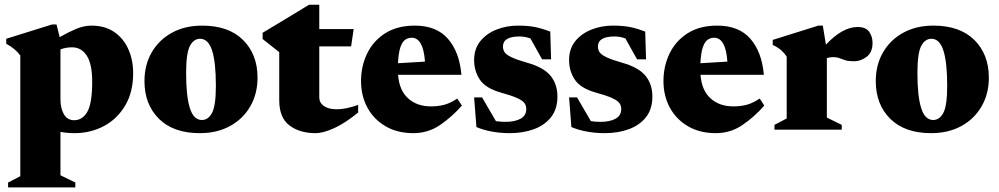

<svg xmlns="http://www.w3.org/2000/svg" viewBox="-20 -562 4329 832"><path d="M306.5 229V250H15V229L68 201.5V-321.5Q46.5 -351 7 -372.5V-394L205.5 -456H225L238.5 -401Q275 -422 309.2 -436.5Q343.5 -451 376 -451Q434.5 -451 474.8 -423.5Q515 -396 536 -349.2Q557 -302.5 557 -245Q557 -162.5 522.2 -104.2Q487.5 -46 429.8 -15.5Q372 15 303 15Q271 15 242 9.5V197.5ZM379.5 -208Q379.5 -284.5 356 -320.8Q332.5 -357 292 -357Q281 -357 268 -355Q255 -353 242 -348V-131.5Q242 -92.5 257 -66.8Q272 -41 301.5 -41Q337 -41 358.2 -77.2Q379.5 -113.5 379.5 -208Z M846 15Q731.5 15 668.8 -47.2Q606 -109.5 606 -210.5Q606 -281 637.5 -335.2Q669 -389.5 725.2 -420.2Q781.5 -451 856 -451Q970.5 -451 1033.2 -388.8Q1096 -326.5 1096 -225.5Q1096 -155.5 1064.5 -101Q1033 -46.5 976.8 -15.8Q920.5 15 846 15ZM855 -42Q882.5 -42 899 -73.2Q915.5 -104.5 915.5 -190.5Q915.5 -291 899.2 -342.5Q883 -394 847 -394Q819.5 -394 803 -363Q786.5 -332 786.5 -245.5Q786.5 -145 802.8 -93.5Q819 -42 855 -42Z M1363.5 -140.5Q1363.5 -117 1383.2 -102.8Q1403 -88.5 1439.5 -88.5Q1479.5 -88.5 1532 -107.5V-74.5Q1476.5 -29 1428.8 -7Q1381 15 1347.5 15Q1278.5 15 1234.2 -18.5Q1190 -52 1190 -128V-336L1118 -393V-420Q1145.5 -436.5 1182.8 -458.8Q1220 -481 1256.8 -503.5Q1293.5 -526 1319 -541.5H1363.5V-436H1512.5L1501.5 -361H1363.5Z M1777.5 -451Q1871.5 -451 1921.2 -393.8Q1971 -336.5 1979.5 -238H1705Q1710 -170.5 1748.5 -135.8Q1787 -101 1847 -101Q1879.5 -101 1906 -108.2Q1932.5 -115.5 1961.5 -135L1981.5 -104.5Q1938.5 -55.5 1886.8 -20.2Q1835 15 1771.5 15Q1701.5 15 1650.5 -15Q1599.5 -45 1572 -96Q1544.5 -147 1544.5 -210.5Q1544.5 -275.5 1571 -330.2Q1597.5 -385 1649.5 -418Q1701.5 -451 1777.5 -451ZM1763.5 -398.5Q1749 -398.5 1736.2 -390Q1723.5 -381.5 1715.2 -357.8Q1707 -334 1704.5 -288L1821.5 -295Q1814.5 -398.5 1763.5 -398.5Z M2224 -451Q2269.5 -451 2300.2 -444.5Q2331 -438 2364.5 -425L2368 -305H2329L2278.5 -395.5Q2254 -404 2232 -404Q2159.5 -404 2159.5 -360.5Q2159.5 -347 2166.2 -336.2Q2173 -325.5 2195.5 -314.5Q2218 -303.5 2265 -290Q2336 -270 2365.8 -233.5Q2395.5 -197 2395.5 -143.5Q2395.5 -89.5 2368 -54.5Q2340.5 -19.5 2293.8 -2.2Q2247 15 2188.5 15Q2149 15 2111.8 8.2Q2074.5 1.5 2044.5 -11.5L2034.5 -140H2069L2129 -37Q2149.5 -34 2170.5 -34Q2211 -34 2235.8 -47.5Q2260.5 -61 2260.5 -90Q2260.5 -105 2252 -116Q2243.5 -127 2220 -137.5Q2196.5 -148 2151.5 -160.5Q2084 -179.5 2059.2 -217Q2034.5 -254.5 2034.5 -301.5Q2034.5 -350.5 2061.5 -383.8Q2088.5 -417 2132 -434Q2175.5 -451 2224 -451Z M2635.5 -451Q2681 -451 2711.8 -444.5Q2742.5 -438 2776 -425L2779.5 -305H2740.5L2690 -395.5Q2665.5 -404 2643.5 -404Q2571 -404 2571 -360.5Q2571 -347 2577.8 -336.2Q2584.5 -325.5 2607 -314.5Q2629.5 -303.5 2676.5 -290Q2747.5 -270 2777.2 -233.5Q2807 -197 2807 -143.5Q2807 -89.5 2779.5 -54.5Q2752 -19.5 2705.2 -2.2Q2658.5 15 2600 15Q2560.5 15 2523.2 8.2Q2486 1.5 2456 -11.5L2446 -140H2480.5L2540.5 -37Q2561 -34 2582 -34Q2622.5 -34 2647.2 -47.5Q2672 -61 2672 -90Q2672 -105 2663.5 -116Q2655 -127 2631.5 -137.5Q2608 -148 2563 -160.5Q2495.5 -179.5 2470.8 -217Q2446 -254.5 2446 -301.5Q2446 -350.5 2473 -383.8Q2500 -417 2543.5 -434Q2587 -451 2635.5 -451Z M3088 -451Q3182 -451 3231.8 -393.8Q3281.5 -336.5 3290 -238H3015.5Q3020.5 -170.5 3059 -135.8Q3097.5 -101 3157.5 -101Q3190 -101 3216.5 -108.2Q3243 -115.5 3272 -135L3292 -104.5Q3249 -55.5 3197.2 -20.2Q3145.5 15 3082 15Q3012 15 2961 -15Q2910 -45 2882.5 -96Q2855 -147 2855 -210.5Q2855 -275.5 2881.5 -330.2Q2908 -385 2960 -418Q3012 -451 3088 -451ZM3074 -398.5Q3059.5 -398.5 3046.8 -390Q3034 -381.5 3025.8 -357.8Q3017.5 -334 3015 -288L3132 -295Q3125 -398.5 3074 -398.5Z M3696.5 -445Q3732 -445 3746.5 -424.2Q3761 -403.5 3761 -376.5Q3761 -334.5 3735 -315.5Q3709 -296.5 3682 -296.5Q3656.5 -296.5 3642.5 -301Q3628.5 -305.5 3617.5 -310Q3606.5 -314.5 3589.5 -314.5Q3575 -314.5 3563 -310V-52.5L3627.5 -21V0H3336V-21L3389 -48.5V-316.5Q3375.5 -336.5 3360.8 -348Q3346 -359.5 3328.5 -367.5V-389L3526 -451H3545.5L3559 -368.5Q3630.5 -445 3696.5 -445Z M4015 15Q3900.5 15 3837.8 -47.2Q3775 -109.5 3775 -210.5Q3775 -281 3806.5 -335.2Q3838 -389.5 3894.2 -420.2Q3950.5 -451 4025 -451Q4139.5 -451 4202.2 -388.8Q4265 -326.5 4265 -225.5Q4265 -155.5 4233.5 -101Q4202 -46.5 4145.8 -15.8Q4089.5 15 4015 15ZM4024 -42Q4051.5 -42 4068 -73.2Q4084.5 -104.5 4084.5 -190.5Q4084.5 -291 4068.2 -342.5Q4052 -394 4016 -394Q3988.5 -394 3972 -363Q3955.5 -332 3955.5 -245.5Q3955.5 -145 3971.8 -93.5Q3988 -42 4024 -42Z"/></svg>

Font: Newsreader Text ExtraBold
Style: Regular
Weight: 800
Designer: Hugues Gentile
Foundry: Production Type
Version: Version 1.001